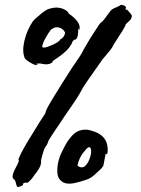

<svg xmlns="http://www.w3.org/2000/svg" viewBox="-20 -713 571 776"><path d="M133.3 -451.4Q126.7 -445.7 104.8 -458.6Q82.9 -471.4 80 -478.1Q68.6 -504.8 78.6 -548.1Q88.6 -591.4 113.3 -627.6Q116.2 -631.4 126.2 -640.5Q136.2 -649.5 150 -660.5Q163.8 -671.4 172.4 -675.2Q216.2 -691.4 247.6 -670.5Q257.1 -663.8 257.1 -659Q257.1 -658.1 267.6 -651Q278.1 -643.8 289 -631Q300 -618.1 301.9 -604.8L301 -590.5L300 -592.4Q300 -595.2 297.1 -596.2Q296.2 -596.2 296.2 -592.4Q296.2 -588.6 295.7 -581.9Q295.2 -575.2 294.3 -569Q293.3 -562.9 290 -557.6Q286.7 -552.4 281.9 -552.4Q281.9 -555.2 274.3 -546.7Q270.5 -541 270.5 -538.1Q261 -520 245.7 -505.7Q230.5 -491.4 212.4 -479.5Q194.3 -467.6 189.5 -462.9Q189.5 -461.9 191.9 -463.3Q194.3 -464.8 195.2 -463.8Q184.8 -454.3 171.9 -453.3Q159 -452.4 149 -455.2Q139 -458.1 123.8 -454.3Q123.8 -453.3 128.6 -453.3ZM300 -596.2ZM183.8 -590.5Q174.3 -578.1 163.8 -559Q153.3 -540 150.5 -525.7Q150.5 -513.3 191.4 -531.4Q221 -544.8 222.9 -553.3Q230.5 -556.2 236.7 -564.8Q242.9 -573.3 242.9 -581.9Q235.2 -596.2 222.4 -600.5Q209.5 -604.8 199.5 -601Q189.5 -597.1 183.8 -590.5ZM512.4 -651.4Q513.3 -645.7 511 -640Q508.6 -634.3 504.8 -630.5Q501 -626.7 494.8 -621Q488.6 -615.2 487.6 -614.3Q488.6 -610.5 477.6 -592.9Q466.7 -575.2 454.3 -556.2Q441.9 -537.1 439 -532.4Q434.3 -520 416.2 -499Q398.1 -478.1 395.2 -474.3Q394.3 -472.4 372.9 -442.4Q351.4 -412.4 332.4 -384.8Q313.3 -357.1 307.6 -344.8Q295.2 -321 265.7 -279Q236.2 -237.1 229.5 -225.7Q225.7 -220 205.7 -190.5Q185.7 -161 176.2 -144.8Q175.2 -141 173.3 -136.2Q171.4 -131.4 170 -128.6Q168.6 -125.7 165.2 -121.4Q161.9 -117.1 161 -114.3Q158.1 -109.5 154.8 -99Q151.4 -88.6 149 -78.1Q146.7 -67.6 145.7 -64.8Q149.5 -44.8 126.7 -15.2Q125.7 -14.3 121.4 -9Q117.1 -3.8 113.8 1.9Q110.5 7.6 105.2 12.9Q100 18.1 96.2 21.9Q91.4 25.7 89.5 26.7Q88.6 24.8 85.7 24.8Q82.9 24.8 80 25.7Q77.1 26.7 74.8 28.1Q72.4 29.5 72.4 30.5Q76.2 34.3 65.7 39Q58.1 41.9 54.3 42.9Q48.6 42.9 46.7 36.2Q44.8 29.5 42.9 21.9Q41 14.3 37.1 12.4Q31.4 8.6 31 2.4Q30.5 -3.8 33.3 -12.4Q36.2 -21 40.5 -29Q44.8 -37.1 50 -47.6Q55.2 -58.1 57.1 -63.8L56.2 -64.8H54.3Q54.3 -78.1 92.4 -141.9Q96.2 -148.6 116.7 -181.4Q137.1 -214.3 141 -221Q141.9 -222.9 148.6 -232.4Q155.2 -241.9 160 -250Q164.8 -258.1 164.8 -261Q164.8 -268.6 198.6 -323.8Q232.4 -379 270.5 -438.1Q310.5 -496.2 310.5 -498.1Q315.2 -508.6 327.6 -529Q340 -549.5 342.9 -555.2Q347.6 -562.9 366.2 -591.4Q384.8 -620 386.7 -621Q390.5 -622.9 396.2 -629Q401.9 -635.2 406.2 -641.4Q410.5 -647.6 416.7 -656.2Q422.9 -664.8 424.8 -666.7Q431.4 -676.2 446.2 -681.9Q461 -687.6 465.7 -691.4Q469.5 -695.2 479.5 -691.4Q489.5 -687.6 489.5 -681L488.6 -679Q485.7 -676.2 486.2 -675.7Q486.7 -675.2 490 -674.3Q493.3 -673.3 494.3 -673.3Q511.4 -654.3 512.4 -651.4ZM381.9 -171.4Q417.1 -149.5 415.2 -102.9Q414.3 -89.5 410.5 -89.5Q406.7 -95.2 405.7 -84.8Q398.1 -46.7 398.1 -44.8Q396.2 -41 395.2 -39Q391.4 -33.3 382.4 -25.2Q373.3 -17.1 370.5 -14.3Q361 -4.8 351 2.4Q341 9.5 328.1 13.8Q315.2 18.1 304.8 21Q294.3 23.8 278.1 27.6Q247.6 33.3 230.5 21Q213.3 8.6 211.9 -13.8Q210.5 -36.2 215.7 -59Q221 -81.9 230.5 -100Q231.4 -102.9 234.3 -107.6Q243.8 -126.7 250.5 -137.6Q257.1 -148.6 270 -163.3Q282.9 -178.1 299 -184.3Q315.2 -190.5 334.3 -188.6Q362.9 -182.9 381.9 -171.4ZM293.3 -42.9Q311.4 -30.5 324.3 -42.4Q337.1 -54.3 343.8 -76.2Q350.5 -98.1 347.6 -109.5Q342.9 -130.5 321 -101Q314.3 -94.3 308.1 -83.8Q301.9 -73.3 298.1 -62.4Q294.3 -51.4 293.3 -42.9Z"/></svg>

Font: KAZYinfo
Style: Bold
Weight: 700
Designer: emmanuel didier
Foundry: emmanuel didier
Version: Version 001.000